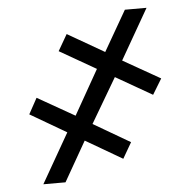

<svg xmlns="http://www.w3.org/2000/svg" viewBox="-48 -685 725 733"><g transform="rotate(-5 314.5 -318.5)"><path d="M295.9 -212.9 436.5 -130.9 401.4 -70.3 260.7 -152.3 173.8 0H88.9L197.3 -189.5L58.6 -270.5L91.8 -331.1L234.4 -250L331.1 -420.9L191.4 -501L227.5 -563.5L368.2 -482.4L457 -636.7H540L429.7 -444.3L572.3 -363.3L536.1 -303.7L396.5 -383.8Z"/></g></svg>

Font: Pretendard GOV SemiBold
Style: Regular
Weight: 600
Designer: Base glyphs from Inter by Rasmus Andersson; Hangeul glyphs from Noto Sans CJK(Source Han Sans) by Jang Soo-young and Kan
Foundry: Kil Hyung-jin
Version: Version 1.309